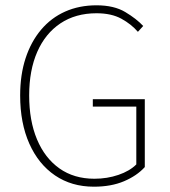

<svg xmlns="http://www.w3.org/2000/svg" viewBox="-20 -692 640 724"><path d="M334 12Q250 12 187.5 -30.5Q125 -73 90.5 -150.5Q56 -228 56 -332Q56 -410 76.5 -472.5Q97 -535 135 -580Q173 -625 226 -648.5Q279 -672 344 -672Q410 -672 452.5 -646.5Q495 -621 520 -594L500 -572Q475 -601 437.5 -621.5Q400 -642 344 -642Q265 -642 208 -604Q151 -566 120.5 -496.5Q90 -427 90 -332Q90 -237 119.5 -166.5Q149 -96 204 -57Q259 -18 336 -18Q384 -18 426.5 -32.5Q469 -47 494 -72V-290H330V-318H526V-62Q496 -29 447.5 -8.5Q399 12 334 12Z"/></svg>

Font: Source Sans 3
Style: Regular
Weight: 200
Designer: Paul D. Hunt
Foundry: Adobe
Version: Version 3.046;hotconv 1.0.118;makeotfexe 2.5.65603